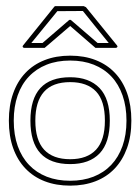

<svg xmlns="http://www.w3.org/2000/svg" viewBox="-20 -582 448 613"><path d="M204.1 -404.3Q249.5 -404.3 285.6 -390.1Q321.8 -376 347.2 -349.1Q372.6 -322.3 386 -283.9Q399.4 -245.6 399.4 -196.8Q399.4 -147.5 385.5 -109.1Q371.6 -70.8 346.2 -43.9Q320.8 -17.1 284.7 -3.2Q248.5 10.7 204.1 10.7Q159.2 10.7 123 -3.2Q86.9 -17.1 61.3 -43.9Q35.6 -70.8 22 -109.1Q8.3 -147.5 8.3 -196.8Q8.3 -245.6 22 -283.9Q35.6 -322.3 61 -349.1Q86.4 -376 122.6 -390.1Q158.7 -404.3 204.1 -404.3ZM286.6 -290Q258.3 -319.8 204.1 -319.8Q147.9 -319.8 120.4 -288.8Q92.8 -257.8 92.8 -196.8Q92.8 -134.8 120.8 -104.2Q148.9 -73.7 204.1 -73.7Q258.3 -73.7 286.6 -104Q314.9 -134.3 314.9 -196.8Q314.9 -260.3 286.6 -290ZM297.9 -300.8Q330.6 -266.6 330.6 -196.8Q330.6 -126.5 298.1 -92.3Q265.6 -58.1 204.1 -58.1Q77.1 -58.1 77.1 -196.8Q77.1 -335.4 204.1 -335.4Q264.6 -335.4 297.9 -300.8ZM204.1 -388.7Q162.1 -388.7 128.9 -375.5Q95.7 -362.3 72.3 -337.6Q48.8 -313 36.4 -277.3Q23.9 -241.7 23.9 -196.8Q23.9 -151.4 36.6 -115.7Q49.3 -80.1 72.8 -55.4Q96.2 -30.8 129.4 -17.8Q162.6 -4.9 204.1 -4.9Q245.1 -4.9 278.3 -17.8Q311.5 -30.8 335 -55.4Q358.4 -80.1 371.1 -115.7Q383.8 -151.4 383.8 -196.8Q383.8 -241.7 371.3 -277.3Q358.9 -313 335.7 -337.6Q312.5 -362.3 279.3 -375.5Q246.1 -388.7 204.1 -388.7ZM254.4 -559.1 353.5 -437Q356 -434.6 354.5 -431.9Q353 -429.2 349.6 -429.2H284.7L204.1 -499Q184.1 -481.9 163.1 -463.9Q142.1 -445.8 122.6 -429.2H57.6Q54.2 -429.2 52.7 -431.9Q51.3 -434.6 53.7 -437L153.3 -560.5Q153.8 -561.5 155 -562Q156.2 -562.5 157.2 -562.5H247.1ZM244.6 -546.9Q243.7 -547.9 243.2 -548.8L247.1 -546.9ZM327.1 -444.8Q306.6 -470.2 285.9 -495.6Q265.1 -521 244.6 -546.9L163.1 -546.4Q140.6 -519 121.6 -495.6Q102.5 -472.2 80.1 -444.8H115.7Q136.7 -463.4 158 -481.2Q179.2 -499 200.2 -517.6Q203.6 -520 207 -517.6L291.5 -444.8Z"/></svg>

Font: Fibel Sued Kontur LRS
Style: Regular
Weight: 400
Designer: Peter Wiegel
Foundry: Peter Wiegel
Version: Version 000.000